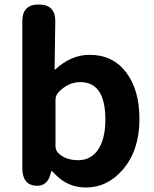

<svg xmlns="http://www.w3.org/2000/svg" viewBox="-20 -817 684 851"><path d="M360 14Q281 14 225 -44Q211 -59 209 -59Q207 -59 205 -50Q191 12 135 6Q79 0 79 -72V-723Q79 -798 152 -797Q226 -797 225 -722L222 -512Q222 -507 226 -510Q296 -574 377 -574Q480 -574 539 -496.5Q598 -419 598 -290Q598 -151 525 -66Q457 14 360 14ZM413 -151Q447 -199 447 -287Q447 -453 336 -453Q283 -453 241 -410Q226 -395 226 -374V-169Q226 -149 241 -136Q273 -107 327 -107Q381 -107 413 -151Z"/></svg>

Font: Resource Han Rounded JP
Style: Bold
Weight: 700
Designer: Cyano Hao (round all glyphs); Ryoko NISHIZUKA 西塚涼子 (kana, bopomofo & ideographs); Paul D. Hunt (Latin, Greek & Cyrillic)
Foundry: Cyano Hao
Version: 0.990